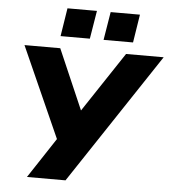

<svg xmlns="http://www.w3.org/2000/svg" viewBox="-60 -977 921 1032"><g transform="rotate(5 400.0 -461.0)"><path d="M124 0 284 -243 278 -192 49 -705H242L385 -375H378L597 -705H800L332 0ZM470 -770 495 -922H653L629 -770ZM238 -770 262 -922H421L396 -770Z"/></g></svg>

Font: Nunito Sans 8pt Black
Style: Italic
Weight: 900
Italic angle: -9°
Version: Version 3.101;gftools[0.9.27]